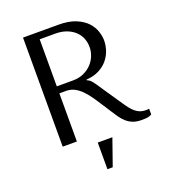

<svg xmlns="http://www.w3.org/2000/svg" viewBox="-162 -819 1031 1158"><g transform="rotate(-20 354.0 -240.0)"><path d="M120 -700V0H211V-309H255Q284 -309 308.5 -296Q333 -283 355.5 -259.5Q378 -236 400.5 -202.5Q423 -169 450 -127L462 -108Q478 -82 493.5 -60Q509 -38 527 -22Q545 -6 568 3Q591 12 624 12Q646 12 660 10Q674 8 688 0V-37Q683 -36 678 -35.5Q673 -35 668 -35Q647 -35 631 -41Q615 -47 601 -58.5Q587 -70 574 -86.5Q561 -103 547 -124Q505 -185 480.5 -222Q456 -259 441.5 -280Q427 -301 419 -309.5Q411 -318 403 -322L393 -327V-331Q441 -334 475.5 -352Q510 -370 532 -397Q554 -424 564 -455.5Q574 -487 574 -517Q574 -544 563.5 -576Q553 -608 527.5 -635.5Q502 -663 458 -681.5Q414 -700 347 -700ZM211 -656H312Q350 -656 380.5 -645Q411 -634 433 -614.5Q455 -595 466.5 -568Q478 -541 478 -509Q478 -482 467.5 -454.5Q457 -427 436 -404.5Q415 -382 384.5 -368Q354 -354 314 -354H211ZM421 49H327V220H361Z"/></g></svg>

Font: Tenor Sans
Style: Regular
Weight: 400
Designer: Denis Masharov
Foundry: Denis Masharov
Version: Version 1.1